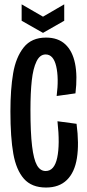

<svg xmlns="http://www.w3.org/2000/svg" viewBox="-20 -841 394 872"><path d="M27.3 -335.3Q27.3 -435.7 39.7 -508.2Q52 -580.7 87.5 -625.5Q123 -670.3 189 -670.3Q243.7 -670.3 276.5 -639.8Q309.3 -609.3 320.8 -552.7Q332.3 -496 322.7 -417L237.3 -405Q247.7 -486.7 235.2 -540.2Q222.7 -593.7 187.3 -593.7Q161 -593.7 145.7 -561.8Q130.3 -530 124.3 -475.2Q118.3 -420.3 118.3 -342.7Q118.3 -237.7 125.7 -177.3Q133 -117 147.8 -90.7Q162.7 -64.3 187.3 -64.3Q227 -64.3 239.8 -124.7Q252.7 -185 241 -290.3L327.7 -278.7Q339.7 -187.3 329.3 -122.7Q319 -58 283.8 -23.7Q248.7 10.7 189 10.7Q124 10.7 88.8 -29Q53.7 -68.7 40.5 -142.7Q27.3 -216.7 27.3 -335.3ZM78.3 -746.7 175.3 -691.7 271.7 -746.7V-821.3L175.3 -765.3L78.3 -821.3Z"/></svg>

Font: Bricolage Grotesque 96pt Condensed ExBd
Style: Regular
Weight: 800
Width: 3
Designer: Mathieu Triay
Foundry: Atelier Triay
Version: Version 1.001;Glyphs 3.2 (3207)